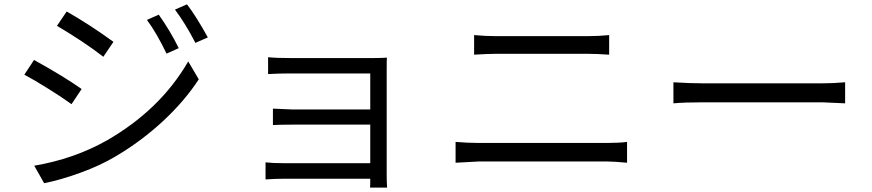

<svg xmlns="http://www.w3.org/2000/svg" viewBox="-20 -814 4040 890"><path d="M715.8 -746.1Q768.6 -671.9 808.6 -590.8L752 -565.4Q706.1 -661.1 661.1 -721.7ZM846.7 -793.9Q887.7 -741.2 943.4 -640.6L885.7 -615.2Q840.8 -703.1 791 -769.5ZM289.1 -760.7Q395.5 -700.2 505.9 -620.1L459 -550.8Q371.1 -619.1 244.1 -694.3ZM138.7 -45.9Q322.3 -77.1 473.6 -162.1Q722.7 -304.7 852.5 -529.3L901.4 -446.3Q835.9 -345.7 735.4 -252.4Q634.8 -159.2 515.6 -88.9Q445.3 -46.9 352.5 -13.2Q259.8 20.5 184.6 35.2ZM137.7 -536.1Q275.4 -460 358.4 -401.4L311.5 -331.1Q271.5 -360.4 203.6 -402.8Q135.7 -445.3 92.8 -467.8Z M1774.4 55.7H1695.3Q1696.3 46.9 1696.3 14.6H1293Q1257.8 14.6 1210.9 17.6V-61.5Q1242.2 -57.6 1293 -57.6H1696.3V-236.3H1335Q1284.2 -236.3 1245.1 -234.4V-310.5Q1319.3 -306.6 1334 -306.6H1696.3V-473.6H1325.2Q1275.4 -473.6 1222.7 -470.7V-548.8Q1259.8 -544.9 1325.2 -544.9H1711.9Q1748 -544.9 1773.4 -546.9Q1772.5 -536.1 1772.5 -496.1V2Q1772.5 28.3 1774.4 55.7Z M2091.8 -59.6V-156.2Q2148.4 -151.4 2197.3 -151.4H2795.9Q2849.6 -151.4 2886.7 -156.2V-59.6Q2826.2 -65.4 2795.9 -65.4H2197.3Q2194.3 -65.4 2091.8 -59.6ZM2177.7 -560.5V-651.4Q2231.4 -646.5 2276.4 -646.5H2705.1Q2756.8 -646.5 2803.7 -651.4V-560.5Q2747.1 -564.5 2705.1 -564.5H2277.3Q2240.2 -564.5 2177.7 -560.5Z M3101.6 -335V-432.6Q3177.7 -427.7 3241.2 -427.7H3789.1Q3841.8 -427.7 3897.5 -432.6V-335Q3799.8 -339.8 3790 -339.8H3241.2Q3153.3 -339.8 3101.6 -335Z"/></svg>

Font: GenYoGothic TW TTF Regular
Style: Regular
Weight: 400
Version: Version 1.300